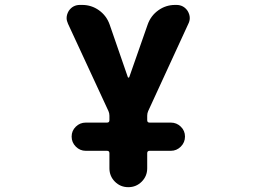

<svg xmlns="http://www.w3.org/2000/svg" viewBox="-20 -567 1040 784"><path d="M426.8 120.1V58.6Q426.8 48.8 417 48.8H330.1Q306.6 48.8 289.6 31.7Q272.5 14.6 272.5 -9.3Q272.5 -33.2 289.6 -49.8Q306.6 -66.4 330.1 -66.4H417Q426.8 -66.4 426.8 -76.2V-94.7Q426.8 -104.5 422.9 -113.3L257.8 -469.7Q252 -482.4 252 -493.2Q252 -507.8 260.7 -522.5Q277.3 -546.9 306.6 -546.9H315.4Q353.5 -546.9 384.3 -524.9Q415 -502.9 427.7 -466.8L502 -252Q502.9 -250 504.9 -250Q506.8 -250 507.8 -252L583 -466.8Q595.7 -502.9 626.5 -524.9Q657.2 -546.9 695.3 -546.9H700.2Q729.5 -546.9 746.1 -522.5Q754.9 -507.8 754.9 -493.2Q754.9 -481.4 749 -469.7L585 -113.3Q581.1 -104.5 581.1 -94.7V-76.2Q581.1 -66.4 590.8 -66.4H677.7Q701.2 -66.4 718.3 -49.8Q735.4 -33.2 735.4 -9.3Q735.4 14.6 718.3 31.7Q701.2 48.8 677.7 48.8H590.8Q581.1 48.8 581.1 58.6V120.1Q581.1 152.3 558.6 174.8Q536.1 197.3 503.9 197.3Q471.7 197.3 449.2 174.8Q426.8 152.3 426.8 120.1Z"/></svg>

Font: Rounded-X Mgen+ 2m bold
Style: Bold
Weight: 700
Designer: [Source Han Sans]
Ryoko NISHIZUKA  (kana & ideographs); Paul D. Hunt (Latin, Greek & Cyrillic); Wenlong ZHANG  (bopomofo
Version: Version 1.059.20150602